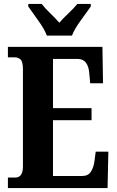

<svg xmlns="http://www.w3.org/2000/svg" viewBox="-20 -951 590 971"><path d="M20 0H524L528 -184H464L458 -138Q454 -105 440 -83Q426 -61 396 -61H248V-343H443V-404H248V-653H373Q427 -653 432 -576L436 -530H501L498 -714H20V-661H55Q71 -661 83.5 -650.5Q96 -640 96 -600V-109Q96 -53 57 -53H20ZM217 -771H344Q357 -805 388 -847Q419 -889 439 -918V-931H371Q355 -911 327 -884.5Q299 -858 280 -836Q261 -858 233.5 -884.5Q206 -911 191 -931H123V-918Q143 -889 173.5 -847Q204 -805 217 -771Z"/></svg>

Font: Noto Serif ExtraCondensed Extra
Style: Regular
Weight: 800
Width: 3
Designer: Monotype Design Team
Foundry: Monotype Imaging Inc.
Version: Version 1.002